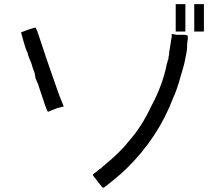

<svg xmlns="http://www.w3.org/2000/svg" viewBox="-20 -860 1040 931"><path d="M808.6 -656.2Q808.6 -664.1 812.5 -679.7V-687.5V-695.3L835.9 -691.4H843.8H855.5Q867.2 -691.4 875 -691.4L890.6 -687.5V-668Q886.7 -652.3 886.7 -621.1Q882.8 -593.8 878.9 -578.1Q875 -550.8 855.5 -488.3Q839.8 -429.7 820.3 -386.7Q746.1 -191.4 593.8 -43Q570.3 -19.5 527.3 15.6Q484.4 50.8 480.5 50.8Q476.6 50.8 453.1 19.5Q445.3 7.8 437.5 0Q429.7 -11.7 429.7 -11.7Q429.7 -15.6 453.1 -31.2L460.9 -39.1L468.8 -43L476.6 -50.8Q562.5 -121.1 601.6 -171.9Q668 -246.1 714.8 -347.7Q769.5 -449.2 789.1 -550.8Q793 -558.6 793 -566.4L796.9 -574.2V-582Q800.8 -593.8 800.8 -609.4Q804.7 -628.9 808.6 -656.2ZM113.3 -714.8Q148.4 -726.6 152.3 -726.6Q152.3 -726.6 156.2 -718.8Q160.2 -710.9 164.1 -699.2Q199.2 -589.8 265.6 -402.3L289.1 -343.8L257.8 -335.9Q226.6 -324.2 218.8 -320.3Q214.8 -316.4 210.9 -320.3Q207 -320.3 164.1 -453.1L152.3 -480.5L148.4 -503.9Q136.7 -535.2 132.8 -550.8Q113.3 -597.7 113.3 -605.5Q105.5 -617.2 93.8 -660.2Q82 -703.1 82 -703.1Q82 -703.1 113.3 -714.8ZM921.9 -839.8H968.8V-707H921.9ZM832 -839.8H878.9V-707H832Z"/></svg>

Font: 和音 by 宁静之雨，公众号njzyshare
Style: Regular
Weight: 400
Designer: Steve Matteson
Foundry: Ascender Corporation
Version: Version 6.00;June 8, 2018;FontCreator 11.0.0.2388 32-bit